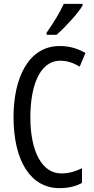

<svg xmlns="http://www.w3.org/2000/svg" viewBox="-20 -1014 486 993"><path d="M407 -985V-994H310C289 -949 259 -899 221 -845V-834H273C314 -870 382 -943 407 -985ZM292 -700C329 -700 362 -688 392 -669L422 -740C381 -764 337 -776 289 -776C128 -776 50 -612 50 -409C50 -178 141 -41 287 -41C333 -41 372 -50 404 -68V-144C372 -128 337 -117 297 -117C199 -117 137 -227 137 -408C137 -563 182 -700 292 -700Z"/></svg>

Font: Noto Sans Tamil UI ExtraCondensed
Style: Regular
Weight: 400
Width: 2
Designer: Jelle Bosma - Monotype Design Team
Foundry: Monotype Imaging Inc.
Version: Version 2.004